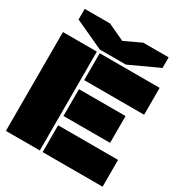

<svg xmlns="http://www.w3.org/2000/svg" viewBox="-203 -1034 1110 1178"><g transform="rotate(30 352.5 -445.0)"><path d="M9.8 0V-700.2H250V0ZM54.2 -814.9V-890.1H233.9L352.1 -835L469.2 -890.1H648.9V-814.9L443.8 -720.2H258.8ZM270 0V-189.9H694.8V0ZM270 -255.9V-445.8H600.1V-255.9ZM270 -509.8V-700.2H694.8V-509.8Z"/></g></svg>

Font: Nastup Basic
Style: Regular
Weight: 400
Designer: Maksym Kobuzan
Foundry: Zakznak
Version: Version 1.020;FEAKit 1.0